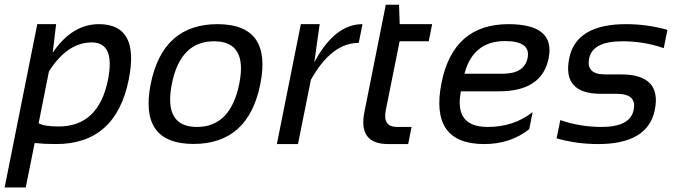

<svg xmlns="http://www.w3.org/2000/svg" viewBox="-53 -616 2904 821"><path d="M172.4 -390.6Q254.9 -512.7 370.1 -512.7Q544.9 -512.7 497.6 -276.4Q442.4 0 187 0Q136.7 0 95.2 -4.4L57.1 185.5H-33.2L106.4 -512.7H187ZM156.2 -310.5 112.3 -89.4Q134.3 -75.2 197.8 -75.2Q368.7 -75.2 408.7 -274.9Q440.4 -434.6 339.4 -434.6Q234.9 -434.6 156.2 -310.5Z M789.1 -73.2Q933.1 -73.2 970.2 -258.3Q1006.3 -439.5 862.3 -439.5Q718.3 -439.5 682.1 -258.3Q645 -73.2 789.1 -73.2ZM591.3 -256.3Q642.6 -512.7 877 -512.7Q1111.3 -512.7 1060.1 -256.3Q1008.8 -0.5 774.4 -0.5Q541 -0.5 591.3 -256.3Z M1130.9 0 1233.4 -512.7H1314L1291 -349.6Q1377.9 -512.7 1497.1 -512.7L1481 -432.6Q1364.7 -432.6 1276.4 -274.9L1221.2 0Z M1596.7 -595.7H1653.3L1656.2 -512.7H1794.9L1780.3 -439.5H1655.8L1596.7 -145Q1582.5 -73.2 1644.5 -73.2H1707L1692.4 0H1606.4Q1477.5 0 1505.4 -138.2Z M2293 -366.7Q2264.6 -225.6 2081.5 -225.6H1918Q1887.7 -73.2 2032.2 -73.2Q2144 -73.2 2224.6 -136.7L2210 -63.5Q2129.4 0 2017.6 0Q1782.7 0 1835 -262.2Q1885.3 -512.7 2121.1 -512.7Q2322.3 -512.7 2293 -366.7ZM1933.1 -300.8H2096.7Q2189.5 -300.8 2203.1 -368.2Q2217.3 -440.4 2106.4 -440.4Q1969.7 -440.4 1933.1 -300.8Z M2327.1 -24.4 2342.8 -102.5Q2427.2 -73.2 2519.5 -73.2Q2642.1 -73.2 2656.7 -146.5Q2670.4 -214.8 2585 -214.8H2516.6Q2350.6 -214.8 2380.9 -366.2Q2410.2 -512.7 2623.5 -512.7Q2715.3 -512.7 2800.8 -488.3L2785.2 -410.2Q2700.7 -439.5 2608.9 -439.5Q2481 -439.5 2466.3 -366.2Q2452.6 -297.9 2533.2 -297.9H2601.6Q2777.3 -297.9 2747.1 -146.5Q2717.8 0 2504.9 0Q2412.6 0 2327.1 -24.4Z"/></svg>

Font: Sansation
Style: Italic
Weight: 400
Designer: Bernd Montag
Version: Version 1.301